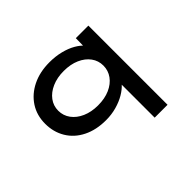

<svg xmlns="http://www.w3.org/2000/svg" viewBox="-155 -803 1298 1298"><g transform="rotate(-45 494.0 -154.0)"><path d="M671 230V-146L696 -135Q695 -112 672.5 -86.5Q650 -61 613 -39Q576 -17 528 -3.5Q480 10 427 10Q333 10 263 -25Q193 -60 155.5 -122.5Q118 -185 118 -264Q118 -345 158 -406.5Q198 -468 269 -503Q340 -538 433 -538Q490 -538 539.5 -525.5Q589 -513 625.5 -492Q662 -471 682.5 -446.5Q703 -422 704 -398L672 -395L674 -527H794V230ZM459 -99Q524 -99 572.5 -120.5Q621 -142 648 -179.5Q675 -217 675 -264Q675 -311 648 -348Q621 -385 572.5 -406.5Q524 -428 459 -428Q396 -428 347 -406.5Q298 -385 270.5 -348Q243 -311 243 -264Q243 -217 270.5 -179.5Q298 -142 347 -120.5Q396 -99 459 -99Z"/></g></svg>

Font: Lexend Zetta Medium
Style: Regular
Weight: 500
Designer: Bonnie Shaver-Troup, Thomas Jockin
Foundry: Lexend
Version: Version 1.007